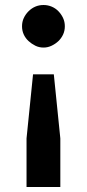

<svg xmlns="http://www.w3.org/2000/svg" viewBox="-20 -549 347 767"><path d="M239 -444Q239 -426 232 -411Q225 -396 213.5 -385Q202 -374 186.5 -366.5Q171 -359 154 -359Q136 -359 121 -366.5Q106 -374 94 -385Q82 -396 75 -411Q68 -426 68 -444Q68 -462 75 -477Q82 -492 94 -504Q106 -516 121 -522.5Q136 -529 154 -529Q171 -529 186.5 -522.5Q202 -516 213.5 -504Q225 -492 232 -477Q239 -462 239 -444ZM195 -252 221 4V198H86V4L112 -252Z"/></svg>

Font: Rising Sun
Style: Bold
Weight: 700
Designer: Matt McInerney, Pablo Impallari, Rodrigo Fuenzalida (Raleway font), Stephen Hutchings (Greek), Cristiano Sobral (main ch
Foundry: The Rising Sun Project Authors
Version: Version 4.327; ttfautohint (v1.8.4.7-5d5b-dirty)